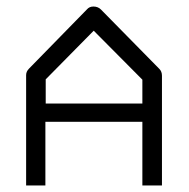

<svg xmlns="http://www.w3.org/2000/svg" viewBox="-20 -617 580 588"><path d="M119 -244V-49H60V-387Q60 -398 69 -407L246 -588Q253.5 -597 266 -597Q280 -597 289 -588L468 -406Q476 -398 476 -385V-49H416V-244ZM120 -300H416V-373L267 -523L120 -374Z"/></svg>

Font: 3270 Nerd Font
Style: Regular
Weight: 400
Monospace: yes
Version: Version 3.0.1;Nerd Fonts 3.3.0